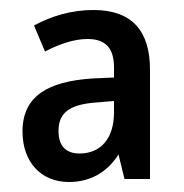

<svg xmlns="http://www.w3.org/2000/svg" viewBox="-20 -742 367 384"><path d="M167 -722C123 -722 83 -710 48 -691L70 -639C99 -654 128 -664 155 -664C191 -664 208 -646 208 -607V-587L164 -585C76 -579 25 -550 25 -479C25 -419 61 -378 118 -378C160 -378 194 -397 217 -433L229 -384H280V-603C280 -680 244 -722 167 -722ZM172 -537 208 -540V-517C208 -467 183 -435 139 -435C113 -435 97 -449 97 -480C97 -515 117 -533 172 -537Z"/></svg>

Font: Noto Sans Sinhala UI Condensed Medium
Style: Regular
Weight: 500
Width: 3
Designer: Jelle Bosma - Monotype Design Team
Foundry: Monotype Imaging Inc.
Version: Version 2.006